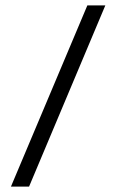

<svg xmlns="http://www.w3.org/2000/svg" viewBox="-20 -690 430 710"><path d="M20.5 0 303 -670H369.5L87.5 0Z"/></svg>

Font: Newsreader 16pt ExtraBold
Style: Regular
Weight: 800
Designer: Hugues Gentile
Foundry: Production Type
Version: Version 1.003; ttfautohint (v1.8.3)